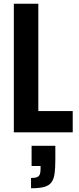

<svg xmlns="http://www.w3.org/2000/svg" viewBox="-20 -708 422 1027"><path d="M54 0V-688H185V-114H369V0ZM146 299V244Q167 244 178 239.5Q189 235 193 224.5Q197 214 197 195V180H149V72H276V145Q276 191 272 220.5Q268 250 255 267.5Q242 285 216 292Q190 299 146 299Z"/></svg>

Font: Saira Condensed
Style: Bold
Weight: 700
Width: 3
Designer: Hector Gatti with collaboration of the Omnibus-Type team
Foundry: Omnibus-Type
Version: Version 1.101